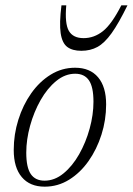

<svg xmlns="http://www.w3.org/2000/svg" viewBox="-20 -690 498 720"><path d="M261.5 -436Q317.5 -436 347.8 -400.2Q378 -364.5 378 -298.5Q378 -240 360.5 -185Q343 -130 312 -86Q281 -42 239 -16Q197 10 147.5 10Q92 10 61.8 -25.8Q31.5 -61.5 31.5 -127.5Q31.5 -186 48.8 -241Q66 -296 97 -340Q128 -384 170 -410Q212 -436 261.5 -436ZM147 -12.5Q185 -12.5 218.2 -39.8Q251.5 -67 276.8 -111.5Q302 -156 316.2 -207.8Q330.5 -259.5 330.5 -308.5Q330.5 -364 313.5 -388.8Q296.5 -413.5 262 -413.5Q224 -413.5 190.8 -386.2Q157.5 -359 132.2 -314.5Q107 -270 92.8 -218.2Q78.5 -166.5 78.5 -117.5Q78.5 -62 95.5 -37.2Q112.5 -12.5 147 -12.5ZM293.5 -547Q333 -547 366 -573.2Q399 -599.5 435 -670H458Q425 -602.5 398.5 -565.5Q372 -528.5 345.5 -514Q319 -499.5 285 -499.5Q251.5 -499.5 232.2 -514Q213 -528.5 207.5 -565.5Q202 -602.5 210.5 -670H228.5Q222.5 -601.5 238.2 -574.2Q254 -547 293.5 -547Z"/></svg>

Font: Newsreader Text Light
Style: Italic
Weight: 300
Italic angle: -17°
Designer: Hugues Gentile
Foundry: Production Type
Version: Version 1.001